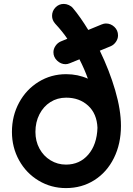

<svg xmlns="http://www.w3.org/2000/svg" viewBox="-20 -929 679 981"><path d="M490 -670Q539 -569 568.5 -468Q598 -367 598 -286Q598 -194 562 -121.5Q526 -49 462 -8.5Q398 32 317 32Q241 32 177.5 -6Q114 -44 77.5 -110Q41 -176 41 -255Q41 -337 77.5 -404.5Q114 -472 177.5 -511Q241 -550 318 -550Q378 -550 429 -527Q412 -575 386 -626L337 -606Q325 -601 315 -601Q291 -601 272 -619Q253 -637 253 -662Q253 -679 263.5 -694.5Q274 -710 290 -717L324 -731Q300 -767 262 -808Q246 -826 246 -848Q246 -873 263.5 -891Q281 -909 306 -909Q319 -909 332 -903Q345 -897 353 -887Q390 -843 431 -776L499 -804Q511 -809 521 -809Q546 -809 564.5 -791.5Q583 -774 583 -748Q583 -731 572.5 -715.5Q562 -700 546 -693ZM478 -276Q475 -348 430.5 -389Q386 -430 318 -430Q273 -430 237.5 -407.5Q202 -385 181.5 -345Q161 -305 161 -255Q161 -208 181.5 -170Q202 -132 238 -110Q274 -88 317 -88Q387 -88 431 -139Q475 -190 478 -276Z"/></svg>

Font: Tsukimi Rounded
Style: Bold
Weight: 700
Designer: Takashi Funayama
Foundry: Takashi Funayama
Version: Version 1.032; ttfautohint (v1.8.3)